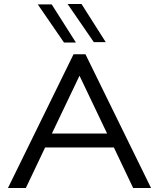

<svg xmlns="http://www.w3.org/2000/svg" viewBox="-20 -946 800 966"><path d="M650 0 553 -204H207L110 0H20L350 -673H410L740 0ZM519 -274 380 -565 241 -274ZM302 -732 170 -924H240L362 -732ZM452 -734 320 -926H390L512 -734Z"/></svg>

Font: Madhuban Light
Style: Regular
Weight: 300
Designer: jaikishan Patel
Foundry: MagicType
Version: Version 1.000